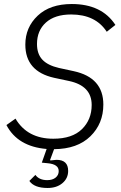

<svg xmlns="http://www.w3.org/2000/svg" viewBox="-20 -730 601 955"><path d="M217 205Q150 205 126 170L156 140Q175 166 215 166Q241 166 256.5 153.5Q272 141 272 121Q272 87 218 82L188 79L212 11Q68 -1 12 -108L57 -140Q116 -40 245 -40Q339 -40 387.5 -87.5Q436 -135 436 -208Q436 -303 324 -327L249 -343Q106 -375 106 -508Q106 -594 167.5 -652Q229 -710 337 -710Q486 -710 554 -606L511 -572Q455 -658 334 -658Q253 -658 208.5 -618Q164 -578 164 -511Q164 -462 190.5 -433.5Q217 -405 273 -392L347 -376Q494 -344 494 -210Q494 -115 429.5 -52Q365 11 249 12L229 66L231 68Q255 65 261 65Q319 65 319 120Q319 157 290.5 181Q262 205 217 205Z"/></svg>

Font: IBM Plex Sans Light
Style: Italic
Weight: 300
Italic angle: -11.31°
Designer: Mike Abbink, Paul van der Laan, Pieter van Rosmalen
Foundry: Bold Monday
Version: Version 3.0